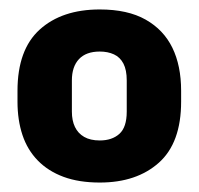

<svg xmlns="http://www.w3.org/2000/svg" viewBox="-20 -771 420 406"><path d="M191 -385Q147 -385 114.5 -397Q82 -409 60 -431.5Q38 -454 27.5 -485.5Q17 -517 17 -556V-579Q17 -666 64 -708.5Q111 -751 191 -751Q250 -751 288 -729.5Q326 -708 344.5 -670Q363 -632 363 -579V-556Q363 -469 316 -427Q269 -385 191 -385ZM191 -474Q217 -474 232.5 -488Q248 -502 248 -535V-601Q248 -623 241 -636.5Q234 -650 221 -656Q208 -662 191 -662Q162 -662 147 -646Q132 -630 132 -601V-535Q132 -516 138.5 -502.5Q145 -489 158 -481.5Q171 -474 191 -474Z"/></svg>

Font: Hubot Sans
Style: Bold
Weight: 700
Designer: Deni Anggara
Foundry: GitHub, Inc., Subsidiary of Microsoft Corporation
Version: Version 2.000